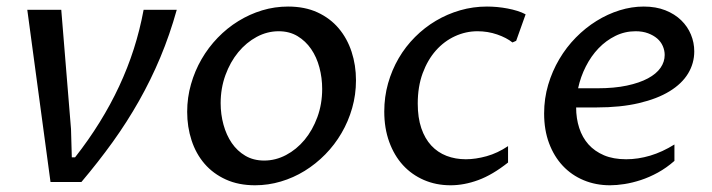

<svg xmlns="http://www.w3.org/2000/svg" viewBox="-20 -547 2141 577"><path d="M62 -517.6H164.1L193.4 -159.2L195.8 -74.2H205.6Q246.6 -126.5 279.5 -179.7Q312.5 -232.9 338.1 -287.8Q363.8 -342.8 382.1 -399.9Q400.4 -457 411.6 -517.6H511.2Q490.2 -442.4 461.9 -374.8Q433.6 -307.1 397.7 -243.7Q361.8 -180.2 318.6 -120.1Q275.4 -60.1 224.6 0H131.8Z M746.6 9.8Q696.8 9.8 658.7 -7.6Q620.6 -24.9 594.7 -54.9Q568.8 -85 555.7 -125.2Q542.5 -165.5 542.5 -210.9Q542.5 -253.9 554 -293.9Q565.4 -334 585.7 -369.1Q606 -404.3 634.3 -433.6Q662.6 -462.9 696.3 -483.6Q730 -504.4 767.8 -515.9Q805.7 -527.3 845.7 -527.3Q896 -527.3 934.1 -509.8Q972.2 -492.2 997.8 -461.9Q1023.4 -431.6 1036.6 -391.4Q1049.8 -351.1 1049.8 -305.7Q1049.8 -262.2 1038.3 -222.2Q1026.9 -182.1 1006.3 -147Q985.8 -111.8 957.5 -83Q929.2 -54.2 895.5 -33.4Q861.8 -12.7 824 -1.5Q786.1 9.8 746.6 9.8ZM773.9 -64.5Q808.1 -64.5 839.6 -81.1Q871.1 -97.7 895.3 -126.7Q919.4 -155.8 933.8 -195.1Q948.2 -234.4 948.2 -279.8Q948.2 -313 939.9 -344.2Q931.6 -375.5 915 -399.7Q898.4 -423.8 874 -438.5Q849.6 -453.1 817.4 -453.1Q783.2 -453.1 751.7 -436.3Q720.2 -419.4 696 -390.1Q671.9 -360.8 657.5 -321.3Q643.1 -281.7 643.1 -236.8Q643.1 -203.6 651.6 -172.4Q660.2 -141.1 676.5 -117.2Q692.9 -93.3 717.3 -78.9Q741.7 -64.5 773.9 -64.5Z M1506.8 -58.6Q1460 -21.5 1417.5 -5.9Q1375 9.8 1334 9.8Q1290.5 9.8 1253.9 -6.1Q1217.3 -22 1190.9 -50.8Q1164.6 -79.6 1149.7 -120.6Q1134.8 -161.6 1134.8 -211.9Q1134.8 -255.9 1146.2 -296.4Q1157.7 -336.9 1178.2 -372.1Q1198.7 -407.2 1227.3 -435.8Q1255.9 -464.4 1290 -484.6Q1324.2 -504.9 1363 -516.1Q1401.9 -527.3 1443.4 -527.3Q1458 -527.3 1473.9 -525.9Q1489.7 -524.4 1505.1 -521.5Q1520.5 -518.6 1534.7 -514.2Q1548.8 -509.8 1559.6 -503.9L1531.2 -424.3L1520 -419.4Q1502.4 -433.6 1474.1 -443.4Q1445.8 -453.1 1415 -453.1Q1379.9 -453.1 1347.4 -438.2Q1314.9 -423.3 1290 -395.3Q1265.1 -367.2 1250.2 -326.9Q1235.4 -286.6 1235.4 -235.8Q1235.4 -193.4 1246.1 -161.9Q1256.8 -130.4 1276.1 -109.6Q1295.4 -88.9 1322 -78.6Q1348.6 -68.4 1379.9 -68.4Q1409.2 -68.4 1442.4 -77.6Q1475.6 -86.9 1506.8 -107.9Z M1711.4 -224.1Q1711.4 -190.9 1720.7 -162.4Q1730 -133.8 1748.5 -113Q1767.1 -92.3 1795.2 -80.3Q1823.2 -68.4 1861.8 -68.4Q1897.5 -68.4 1934.1 -79.3Q1970.7 -90.3 2006.8 -112.8V-63.5Q1982.9 -42.5 1957 -28.3Q1931.2 -14.2 1905.8 -5.9Q1880.4 2.4 1856.7 6.1Q1833 9.8 1813.5 9.8Q1770.5 9.8 1734.1 -5.4Q1697.8 -20.5 1671.4 -48.6Q1645 -76.7 1630.1 -116.5Q1615.2 -156.2 1615.2 -206.1Q1615.2 -251 1627.4 -292.2Q1639.6 -333.5 1660.9 -369.4Q1682.1 -405.3 1710.7 -434.3Q1739.3 -463.4 1772.7 -484.1Q1806.2 -504.9 1842.3 -516.1Q1878.4 -527.3 1914.6 -527.3Q1951.2 -527.3 1979.5 -516.1Q2007.8 -504.9 2027.1 -486.1Q2046.4 -467.3 2056.4 -443.1Q2066.4 -418.9 2066.4 -392.6Q2066.4 -356.9 2047.9 -326.2Q2029.3 -295.4 1992.2 -272.7Q1955.1 -250 1900.1 -237.1Q1845.2 -224.1 1772.5 -224.1ZM1890.1 -453.1Q1857.9 -453.1 1829.6 -439.2Q1801.3 -425.3 1778.8 -401.9Q1756.3 -378.4 1740.5 -347.2Q1724.6 -315.9 1717.3 -281.7H1774.9Q1826.2 -281.7 1864 -289.8Q1901.9 -297.9 1927.2 -311.5Q1952.6 -325.2 1965.1 -343.3Q1977.5 -361.3 1977.5 -381.8Q1977.5 -395.5 1971.9 -408.4Q1966.3 -421.4 1955.1 -431.2Q1943.8 -440.9 1927.5 -447Q1911.1 -453.1 1890.1 -453.1Z"/></svg>

Font: Proza Libre
Style: Italic
Weight: 400
Designer: Jasper de Waard
Foundry: Jasper de Waard
Version: Version 1.000; ttfautohint (v1.4.1.8-43bc)